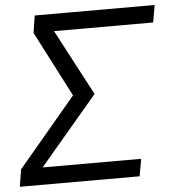

<svg xmlns="http://www.w3.org/2000/svg" viewBox="-58 -773 747 822"><g transform="rotate(-5 315.5 -362.5)"><path d="M6 -74 255 -370 110 -651 121.5 -725H637L624 -651H198L347.5 -368L98.5 -74H522L509 0H-6Z"/></g></svg>

Font: JuliaMono
Style: Italic
Weight: 400
Italic angle: -9°
Monospace: yes
Designer: cormullion
Foundry: corm
Version: Version 0.057; ttfautohint (v1.8.4)